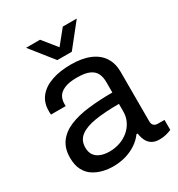

<svg xmlns="http://www.w3.org/2000/svg" viewBox="-175 -837 894 964"><g transform="rotate(-30 272.5 -355.5)"><path d="M201 12Q172 12 143 5Q114 -2 89 -18Q64 -34 49 -62.5Q34 -91 34 -134Q34 -188 60 -223Q86 -258 132.5 -277.5Q179 -297 243 -304.5Q307 -312 382 -312V-372Q382 -401 372 -422Q362 -443 336.5 -454.5Q311 -466 264 -466Q219 -466 192.5 -454.5Q166 -443 155.5 -425Q145 -407 145 -385V-370H60Q59 -375 59 -380Q59 -385 59 -392Q59 -440 85.5 -472.5Q112 -505 160 -521.5Q208 -538 270 -538Q336 -538 380.5 -519Q425 -500 447.5 -465Q470 -430 470 -381V-96Q470 -77 479 -69.5Q488 -62 501 -62H540V-4Q526 2 509 6.5Q492 11 470 11Q444 11 427 0.5Q410 -10 401 -28.5Q392 -47 389 -70H382Q364 -45 336.5 -26.5Q309 -8 275 2Q241 12 201 12ZM223 -62Q255 -62 283.5 -72Q312 -82 334 -100.5Q356 -119 369 -145Q382 -171 382 -202V-246Q301 -246 244 -237Q187 -228 156.5 -205Q126 -182 126 -140Q126 -113 138 -96Q150 -79 172 -70.5Q194 -62 223 -62ZM119 -723H200L288 -614H244L332 -723H413L308 -591H224Z"/></g></svg>

Font: Archivo SemiBold
Style: Regular
Weight: 400
Version: Version 2.001